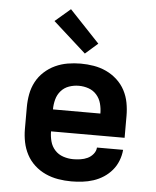

<svg xmlns="http://www.w3.org/2000/svg" viewBox="-54 -816 709 871"><g transform="rotate(5 300.0 -381.0)"><path d="M303 8Q273 8 243 3Q213 -2 185.5 -14.5Q158 -27 135.5 -47.5Q113 -68 99 -94.5Q85 -121 79 -150.5Q73 -180 73 -210V-310Q73 -340 78.5 -369.5Q84 -399 98 -425.5Q112 -452 134.5 -472.5Q157 -493 184 -505.5Q211 -518 240.5 -523Q270 -528 300 -528Q330 -528 359.5 -523Q389 -518 416 -505.5Q443 -493 465.5 -472.5Q488 -452 502 -425.5Q516 -399 521.5 -369.5Q527 -340 527 -310V-210H192Q192 -187 198 -164.5Q204 -142 219.5 -125Q235 -108 257.5 -100.5Q280 -93 303 -93Q319 -93 336 -95.5Q353 -98 368 -105Q383 -112 394 -125.5Q405 -139 406 -155H525Q523 -130 513.5 -105.5Q504 -81 487.5 -61.5Q471 -42 449.5 -28Q428 -14 403.5 -6Q379 2 353.5 5Q328 8 303 8ZM192 -310H408Q408 -333 402 -355.5Q396 -378 381 -395Q366 -412 344.5 -419.5Q323 -427 300 -427Q277 -427 255.5 -419.5Q234 -412 219 -395Q204 -378 198 -355.5Q192 -333 192 -310ZM314 -575 164 -710 234 -770 371 -625Z"/></g></svg>

Font: Iosevka Book
Style: Bold
Weight: 700
Designer: Belleve Invis
Foundry: Belleve Invis
Version: Version 28.0.7; ttfautohint (v1.8.3)